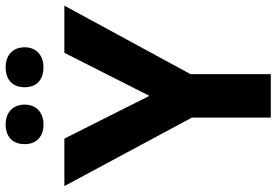

<svg xmlns="http://www.w3.org/2000/svg" viewBox="-166 -790 957 664"><g transform="rotate(-90 312.0 -458.5)"><path d="M145 -851.1C145 -810.1 171.4 -786.1 212.9 -786.1C255.4 -786.1 281.7 -812 281.7 -851.1C281.7 -890.6 255.9 -917 212.9 -917C171.4 -917 145 -893.6 145 -851.1ZM341.8 -851.1C341.8 -806.6 371.6 -786.1 410.6 -786.1C452.1 -786.1 480 -811.5 480 -851.1C480 -892.1 453.1 -917 410.6 -917C371.6 -917 341.8 -896.5 341.8 -851.1ZM164.1 -713.9H0L236.8 -272.9V0H387.2V-277.8L624 -713.9H460.9L312 -419.9Z"/></g></svg>

Font: Noto Reveo Sans
Style: Bold
Weight: 700
Designer: Monotype Design team
Foundry: Monotype Imaging Inc.
Version: Version 1.04